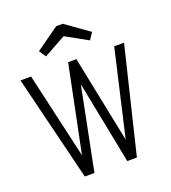

<svg xmlns="http://www.w3.org/2000/svg" viewBox="-132 -820 816 918"><g transform="rotate(-20 275.5 -361.0)"><path d="M142 0H191L275 -421L358 0H407L537 -537H487L386 -99L296 -541H254L164 -100L64 -537H10ZM259 -722 141 -638 164 -603 276 -665 388 -603 411 -638 293 -722Z"/></g></svg>

Font: Secuela Light
Style: Regular
Weight: 300
Designer: Fernando Haro
Foundry: deFharo
Version: Version 1.708